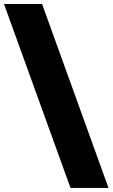

<svg xmlns="http://www.w3.org/2000/svg" viewBox="-114 -826 557 950"><path d="M-94.2 -806.2H94.2L422.9 104H234.9Z"/></svg>

Font: Trueno Black
Style: Regular
Weight: 900
Designer: Julieta Ulanovsky
Foundry: Julieta Ulanovsky
Version: Version 3.001b | FøM Fix